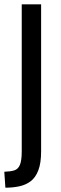

<svg xmlns="http://www.w3.org/2000/svg" viewBox="-29 -748 284 892"><path d="M-9 50Q20 49 37.5 43.5Q55 38 63.5 18Q72 -2 72 -45V-728H162V-45Q162 10 149 43.5Q136 77 113.5 94Q91 111 61 117.5Q31 124 -4 124Z"/></svg>

Font: Murecho Thin
Style: Regular
Weight: 400
Version: Version 1.010